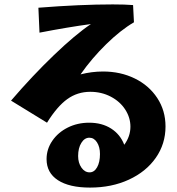

<svg xmlns="http://www.w3.org/2000/svg" viewBox="-20 -809 800 870"><path d="M191 -88Q191 -133 217 -171Q243 -209 287 -231Q331 -253 384 -253Q442 -253 483.5 -226.5Q525 -200 543 -153Q571 -191 571 -235Q571 -276 547.5 -312.5Q524 -349 482 -371Q440 -393 389 -393Q331 -393 285 -360Q239 -327 193 -253L30 -353Q127 -466 224.5 -559.5Q322 -653 392 -700Q288 -686 159 -661L154 -774Q344 -789 491 -789Q548 -789 583 -786L587 -708Q527 -673 461.5 -609Q396 -545 345 -472Q396 -485 447 -485Q526 -485 590.5 -453.5Q655 -422 692.5 -365Q730 -308 730 -236Q730 -157 686 -94Q642 -31 564 5Q486 41 388 41Q294 41 242.5 7.5Q191 -26 191 -88ZM433 -111Q433 -143 419.5 -164Q406 -185 385 -185Q363 -185 348.5 -161.5Q334 -138 334 -102Q334 -71 349 -49.5Q364 -28 386 -28Q407 -28 420 -51Q433 -74 433 -111Z"/></svg>

Font: Otomanopee
Style: Regular
Weight: 400
Designer: Das Ende der Wildnis
Foundry: Gutenberg Labo
Version: Version 3.000